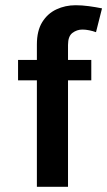

<svg xmlns="http://www.w3.org/2000/svg" viewBox="-20 -714 410 734"><path d="M121 0V-407H49V-485H121V-544Q121 -596.5 141.5 -629.5Q162 -662.5 195.8 -678.2Q229.5 -694 269 -694Q293 -694 319.2 -690.5Q345.5 -687 370 -682L347 -591Q334.5 -595.5 321 -598.2Q307.5 -601 295 -601Q274 -601 257 -588.2Q240 -575.5 240 -542V-485H329V-407H240V0Z"/></svg>

Font: Karla
Style: Bold
Weight: 700
Designer: Jonathan Pinhorn
Version: Version 2.004; ttfautohint (v1.8.4.7-5d5b);gftools[0.9.33]